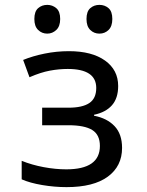

<svg xmlns="http://www.w3.org/2000/svg" viewBox="-20 -757 603 788"><path d="M253 11Q204 11 153.5 2.5Q103 -6 69 -21V-97Q111 -80 159.5 -71Q208 -62 252 -62Q390 -62 390 -158Q390 -204 358.5 -223.5Q327 -243 261 -243H153V-315H261Q318 -315 346.5 -334Q375 -353 375 -396Q375 -474 258 -474Q222 -474 184.5 -467Q147 -460 101 -440L75 -511Q114 -527 163 -537Q212 -547 263 -547Q357 -547 411 -508.5Q465 -470 465 -404Q465 -354 439.5 -325Q414 -296 366 -286V-282Q419 -272 450 -239.5Q481 -207 481 -150Q481 -75 422.5 -32Q364 11 253 11ZM388 -619Q366 -619 350.5 -634Q335 -649 335 -679Q335 -710 350.5 -723.5Q366 -737 388 -737Q410 -737 425.5 -723.5Q441 -710 441 -679Q441 -649 425.5 -634Q410 -619 388 -619ZM174 -619Q152 -619 136.5 -634Q121 -649 121 -679Q121 -710 136.5 -723.5Q152 -737 174 -737Q195 -737 211 -723.5Q227 -710 227 -679Q227 -649 211 -634Q195 -619 174 -619Z"/></svg>

Font: Noto Sans Mono SemiCondensed
Style: Regular
Weight: 400
Width: 4
Designer: Monotype Design Team
Foundry: Monotype Imaging Inc.
Version: Version 2.014